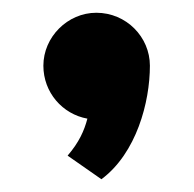

<svg xmlns="http://www.w3.org/2000/svg" viewBox="-20 -153 304 301"><path d="M215 -50C215 -95 178 -133 131 -133C86 -133 48 -95 48 -50C48 -8 78 26 117 33C112 52 104 70 86 91L139 128C194 87 215 7 215 -50Z"/></svg>

Font: Righteous
Style: Regular
Weight: 400
Designer: Astigmatic (AOETI)
Foundry: Astigmatic (AOETI)
Version: Version 1.000